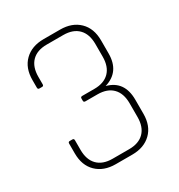

<svg xmlns="http://www.w3.org/2000/svg" viewBox="-155 -749 798 855"><g transform="rotate(-30 243.5 -321.5)"><path d="M216 -338H278Q328 -338 355 -365.5Q382 -393 382 -444V-509Q382 -560 355 -587.5Q328 -615 278 -615H193Q143 -615 116 -587.5Q89 -560 89 -509V-471Q89 -462 81 -462H67Q59 -462 59 -471V-510Q59 -572 95.5 -607.5Q132 -643 193 -643H278Q339 -643 375.5 -607.5Q412 -572 412 -510V-443Q412 -349 328 -324Q412 -302 412 -205V-133Q412 -71 375.5 -35.5Q339 0 278 0H193Q132 0 95.5 -35.5Q59 -71 59 -133V-183Q59 -192 67 -192H81Q89 -192 89 -183V-134Q89 -83 116 -55.5Q143 -28 193 -28H278Q328 -28 355 -55.5Q382 -83 382 -134V-204Q382 -255 355 -282.5Q328 -310 278 -310H216Q207 -310 207 -318V-330Q207 -338 216 -338Z"/></g></svg>

Font: Rajdhani Light
Style: Regular
Weight: 300
Designer: Satya Rajpurohit, Jyotish Sonowal
Foundry: Indian Type Foundry
Version: Version 1.201;PS 1.0;hotconv 1.0.78;makeotf.lib2.5.61930; tt